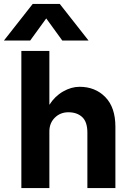

<svg xmlns="http://www.w3.org/2000/svg" viewBox="-62 -960 656 980"><path d="M105 -940H243L390 -753H256L174 -866L92 -753H-42ZM384 -283Q384 -338 357.5 -362.5Q331 -387 287 -387Q246 -387 218 -359.5Q190 -332 190 -289V0H47V-700H190V-425Q218 -469 260 -493Q302 -517 344 -517Q424 -517 475.5 -464.5Q527 -412 527 -313V0H384Z"/></svg>

Font: Overused Grotesk
Style: Bold
Weight: 700
Version: Version 0.003